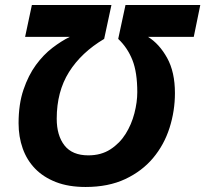

<svg xmlns="http://www.w3.org/2000/svg" viewBox="-20 -734 818 765"><path d="M54 -243Q54 -319 73.5 -376.5Q93 -434 123 -475Q153 -516 189 -543.5Q225 -571 258 -587H80L107 -714H424L395 -579Q304 -525 255 -447Q206 -369 206 -261Q206 -194 237 -154.5Q268 -115 332 -115Q383 -115 420 -139Q457 -163 480.5 -200.5Q504 -238 515.5 -282.5Q527 -327 527 -367Q527 -446 507.5 -495Q488 -544 451 -579L480 -714H778L752 -587H570Q615 -559 646 -503Q677 -447 677 -363Q677 -292 655.5 -224.5Q634 -157 590 -104.5Q546 -52 479 -20.5Q412 11 321 11Q253 11 203 -8.5Q153 -28 120 -62Q87 -96 70.5 -142.5Q54 -189 54 -243Z"/></svg>

Font: BC Sans
Style: Bold Italic
Weight: 700
Italic angle: -12°
Designer: Monotype Design Team
Province of B.C.
Foundry: Monotype Imaging Inc.
Version: Version 2.000;GOOG;noto-source:20170915:90ef993387c0